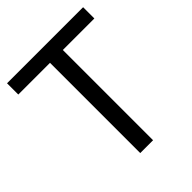

<svg xmlns="http://www.w3.org/2000/svg" viewBox="-199 -834 955 955"><g transform="rotate(-45 278.0 -357.0)"><path d="M323.2 0H232.9V-634.8H9.8V-713.9H544.9V-634.8H323.2Z"/></g></svg>

Font: NotoSans
Style: Regular
Weight: 400
Designer: Monotype Design team
Foundry: Monotype Imaging Inc.
Version: Version 1.04